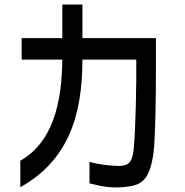

<svg xmlns="http://www.w3.org/2000/svg" viewBox="-20 -758 810 841"><path d="M75 -497H253C251 -306 211 -135 69 -54V62C276 -54 341 -247 341 -497H577C578 -393 574 -192 566 -110C560 -39 537 -32 500 -31C464 -32 412 -37 372 -49V45C413 55 459 68 525 61C594 54 644 42 656 -128C661 -216 663 -328 663 -463V-591H341V-738H253V-591H75Z"/></svg>

Font: コーポレート・ロゴ ver3 Medium
Style: Regular
Weight: 500
Designer: [KANA_main] LOGOTYPE.JP [Source Han Sans] Ryoko NISHIZUKA 西塚涼子 (kana, bopomofo & ideographs); Paul D. Hunt (Latin, Greek
Version: Version 12.001;FEAKit 1.0